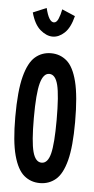

<svg xmlns="http://www.w3.org/2000/svg" viewBox="-50 -673 349 713"><g transform="rotate(5 125.0 -317.0)"><path d="M126 8Q92 8 67 -13Q42 -34 28 -85.5Q14 -137 14 -229Q14 -326 28 -379.5Q42 -433 67 -454.5Q92 -476 126 -476Q160 -476 185 -454.5Q210 -433 223.5 -379.5Q237 -326 237 -229Q237 -137 223.5 -85.5Q210 -34 185 -13Q160 8 126 8ZM126 -68Q149 -68 158.5 -105Q168 -142 168 -231Q168 -323 158.5 -361Q149 -399 126 -399Q104 -399 93.5 -361Q83 -323 83 -231Q83 -142 93 -105Q103 -68 126 -68ZM153 -642 202 -621Q191 -577 170 -557.5Q149 -538 126 -538Q103 -538 80 -557.5Q57 -577 45 -621L95 -642Q107 -591 126 -591Q136 -591 142.5 -606Q149 -621 153 -642Z"/></g></svg>

Font: Inconsolata UltraCondensed Bold
Style: Regular
Weight: 700
Width: 1
Monospace: yes
Designer: Raph Levien, Cyreal, Brenton Simpson
Foundry: Raph Levien, Cyreal, Google
Version: Version 3.001; ttfautohint (v1.8.2.53-6de2)